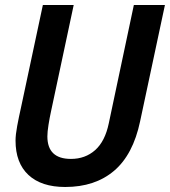

<svg xmlns="http://www.w3.org/2000/svg" viewBox="-20 -730 678 766"><path d="M240 16Q145 16 93.5 -32Q42 -80 42 -169Q42 -192 48.5 -227Q55 -262 64 -302L151 -710H274L183 -283Q178 -260 173.5 -232Q169 -204 169 -186Q169 -96 263 -96Q320 -96 359.5 -131Q399 -166 414 -238L514 -710H638L539 -246Q511 -113 435 -48.5Q359 16 240 16Z"/></svg>

Font: Geist Mono SemiBold
Style: Italic
Weight: 600
Italic angle: -12°
Monospace: yes
Designer: Basement.studio, Andrés Briganti, Mateo Zaragoza
Foundry: Basement.studio, Vercel, Andrés Briganti, Guido Ferreyra, Mateo Zaragoza
Version: Version 1.500; ttfautohint (v1.8.4.7-5d5b)